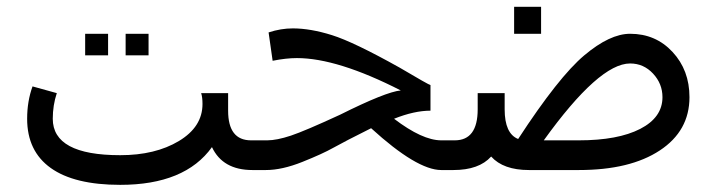

<svg xmlns="http://www.w3.org/2000/svg" viewBox="-20 -508 2071 556"><path d="M714.8 -15.6H710.9Q625 -15.6 593.8 -82Q515.6 27.3 328.1 27.3Q195.3 27.3 127 -21.5Q58.6 -70.3 58.6 -164.1Q58.6 -214.8 74.2 -257.8L144.5 -238.3Q132.8 -203.1 132.8 -164.1Q132.8 -58.6 328.1 -58.6Q429.7 -58.6 498 -99.6Q566.4 -140.6 566.4 -207Q566.4 -226.6 562.5 -238.3H640.6Q640.6 -214.8 640.6 -187.5Q640.6 -101.6 707 -101.6H714.8ZM410.2 -347.7H343.8V-410.2H410.2ZM293 -347.7H226.6V-410.2H293Z M1293 -15.6H1257.8Q1187.5 -15.6 1054.7 -136.7Q976.6 -97.7 945.3 -80.1Q914.1 -62.5 855.5 -39.1Q796.9 -15.6 750 -15.6H714.8V-101.6H753.9Q781.2 -101.6 822.3 -115.2Q863.3 -128.9 964.8 -175.8Q1097.7 -242.2 1140.6 -246.1Q957 -339.8 839.8 -339.8Q808.6 -339.8 769.5 -332L757.8 -414.1Q793 -425.8 828.1 -425.8Q878.9 -425.8 941.4 -406.2Q1003.9 -386.7 1136.7 -312.5Q1222.7 -261.7 1226.6 -261.7V-187.5Q1179.7 -187.5 1121.1 -164.1Q1203.1 -101.6 1257.8 -101.6H1293Z M1480.5 -105.5Q1597.7 -285.2 1671.9 -347.7Q1746.1 -410.2 1804.7 -410.2Q1878.9 -410.2 1927.7 -357.4Q1976.6 -304.7 1976.6 -226.6Q1976.6 -128.9 1890.6 -72.3Q1804.7 -15.6 1656.2 -15.6H1511.7Q1437.5 -15.6 1402.3 -54.7Q1367.2 -15.6 1293 -15.6V-101.6H1296.9Q1363.3 -101.6 1363.3 -191.4V-238.3H1441.4V-191.4Q1441.4 -121.1 1480.5 -105.5ZM1554.7 -101.6H1656.2Q1769.5 -101.6 1834 -134.8Q1898.4 -168 1898.4 -226.6Q1898.4 -265.6 1871.1 -294.9Q1843.8 -324.2 1804.7 -324.2Q1714.8 -324.2 1554.7 -101.6ZM1546.9 -410.2H1468.8V-488.3H1546.9Z"/></svg>

Font: 和音 by 宁静之雨，公众号njzyshare
Style: Regular
Weight: 400
Designer: Steve Matteson
Foundry: Ascender Corporation
Version: Version 6.00;June 8, 2018;FontCreator 11.0.0.2388 32-bit